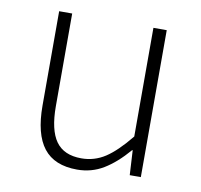

<svg xmlns="http://www.w3.org/2000/svg" viewBox="-66 -600 715 682"><g transform="rotate(10 291.5 -258.5)"><path d="M94 -190V-530H141V-196Q141 -110 170 -69.5Q199 -29 262 -29Q309 -29 348 -54.5Q387 -80 434 -138V-530H482V0H442L437 -89H435Q392 -39 349 -13Q306 13 254 13Q172 13 133 -37Q94 -87 94 -190Z"/></g></svg>

Font: Merged Yaku Han JP ExtraLight
Style: Regular
Weight: 250
Designer: Ryoko NISHIZUKA 西塚涼子 (kana, bopomofo & ideographs); Paul D. Hunt (Latin, Greek & Cyrillic); Sandoll Communications 산돌커뮤니
Foundry: Adobe
Version: Version 2.004